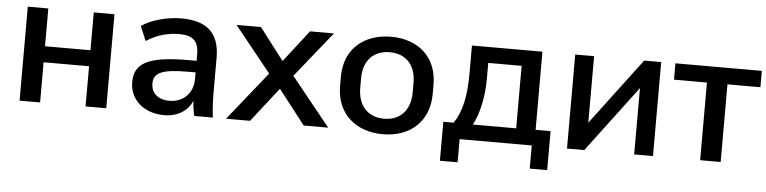

<svg xmlns="http://www.w3.org/2000/svg" viewBox="-43 -756 4378 1097"><g transform="rotate(5 2146.0 -208.0)"><path d="M196.8 0V-230.5H457.5V0H576.2V-539.1H457.5V-322.3H196.8V-539.1H79.1V0Z M908.7 10.7C986.3 10.7 1043 -26.9 1068.8 -85C1070.3 -56.6 1074.2 -28.3 1081.1 0H1187.5C1181.6 -47.4 1179.2 -95.7 1179.2 -143.1V-341.8C1179.2 -487.8 1102.5 -548.8 959 -548.8C880.4 -548.8 787.6 -524.4 731.9 -485.4L767.1 -402.3C825.2 -440.4 889.6 -458.5 954.6 -458.5C1031.7 -458.5 1066.9 -429.7 1066.9 -352.5V-314.9H1022C782.7 -314.9 710.9 -268.1 710.9 -160.6C710.9 -63 791 10.7 908.7 10.7ZM932.1 -73.7C866.7 -73.7 826.7 -108.9 826.7 -163.1C826.7 -222.7 867.2 -248.5 1022.9 -248.5H1066.9V-210.9C1066.9 -126 1007.8 -73.7 932.1 -73.7Z M1400.9 0 1555.2 -197.3 1708.5 0H1849.1L1625 -277.8L1835 -539.1H1697.8L1556.2 -356.4L1416.5 -539.1H1276.4L1486.3 -278.3L1263.2 0Z M2162.6 10.3C2316.9 10.3 2427.2 -83.5 2427.2 -243.7V-296.9C2427.2 -456.5 2316.9 -548.8 2162.6 -548.8C2008.3 -548.8 1896 -456.5 1896 -296.9V-243.7C1896 -83.5 2008.3 10.3 2162.6 10.3ZM2162.6 -78.6C2076.7 -78.6 2011.7 -132.3 2011.7 -243.7V-296.9C2011.7 -407.2 2076.7 -460 2162.6 -460C2247.6 -460 2312.5 -407.2 2312.5 -296.9V-243.7C2312.5 -132.8 2247.6 -78.6 2162.6 -78.6Z M2603 132.8V0H3016.6V132.8H3116.7V-90.8H3030.8V-539.1H2626.5V-381.3C2626.5 -248 2607.4 -161.1 2561 -90.8H2501.5V132.8ZM2670.9 -89.8C2707.5 -155.8 2728 -257.8 2728 -357.9V-448.2H2919.4V-89.8Z M3317.9 0 3604 -380.4V0H3711.9V-539.1H3614.3L3327.1 -157.7V-539.1H3218.8V0Z M4100.1 0V-445.3H4289.1V-539.1H3793.5V-445.3H3982.4V0Z"/></g></svg>

Font: Winston Medium
Style: Regular
Weight: 500
Designer: Vernon Adams, Kim Jin-seong, David Berlow, Cristiano Sobral
Foundry: The Winston Project Authors
Version: Version 3.004